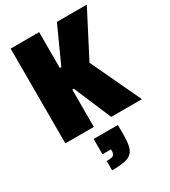

<svg xmlns="http://www.w3.org/2000/svg" viewBox="-232 -800 1068 1207"><g transform="rotate(-30 301.5 -197.0)"><path d="M46 0V-688H253V-428H264L382 -688H599L431 -363L602 0H379L264 -271H253V0ZM216 294V226Q243 226 255 222.5Q267 219 271.5 210Q276 201 276 185V176H214V65H390V132Q390 180 384 211Q378 242 361 260.5Q344 279 309 286.5Q274 294 216 294Z"/></g></svg>

Font: Saira SemiCondensed Black
Style: Regular
Weight: 900
Width: 4
Designer: Hector Gatti with collaboration of the Omnibus-Type team
Foundry: Omnibus-Type
Version: Version 1.101